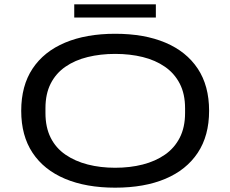

<svg xmlns="http://www.w3.org/2000/svg" viewBox="-20 -855 1064 887"><path d="M512 12Q378 12 280.5 -29Q183 -70 130.5 -149Q78 -228 78 -343Q78 -459 130.5 -538Q183 -617 280.5 -658Q378 -699 512 -699Q647 -699 744 -658Q841 -617 893.5 -538Q946 -459 946 -343Q946 -228 893.5 -149Q841 -70 744 -29Q647 12 512 12ZM512 -80Q581 -80 639.5 -95Q698 -110 742 -140.5Q786 -171 810.5 -219Q835 -267 835 -333V-355Q835 -421 810.5 -468.5Q786 -516 742 -546.5Q698 -577 639.5 -591.5Q581 -606 512 -606Q444 -606 385 -591.5Q326 -577 282 -546.5Q238 -516 214 -468.5Q190 -421 190 -355V-333Q190 -267 214 -219Q238 -171 282.5 -140.5Q327 -110 385.5 -95Q444 -80 512 -80ZM323 -774V-835H700V-774Z"/></svg>

Font: Archivo Expanded
Style: Regular
Weight: 400
Width: 7
Designer: Hector Gatti
Foundry: Omnibus-Type
Version: Version 2.001